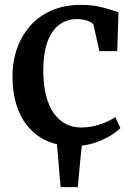

<svg xmlns="http://www.w3.org/2000/svg" viewBox="-20 -590 548 790"><path d="M229.5 180Q226.5 148 224.2 121Q222 94 219.8 64.8Q217.5 35.5 213.5 -3H318Q313.5 35.5 310.8 64.8Q308 94 305.5 121Q303 148 300 180ZM285.5 11Q200 11 143.5 -26.2Q87 -63.5 59.2 -127.8Q31.5 -192 31.5 -272.5Q31 -335.5 49.8 -389.5Q68.5 -443.5 104.5 -484Q140.5 -524.5 193 -547.2Q245.5 -570 313.5 -570Q350.5 -570 380 -564.2Q409.5 -558.5 431.5 -551.2Q453.5 -544 467.5 -540L462.5 -379.5H389L365.5 -484.5Q364 -493 353 -499Q342 -505 326.8 -508.2Q311.5 -511.5 296.5 -511.5Q255.5 -511.5 224.5 -488.8Q193.5 -466 176 -419.8Q158.5 -373.5 158 -302.5Q158 -243 169.2 -198.2Q180.5 -153.5 201.2 -124.2Q222 -95 250.5 -80.2Q279 -65.5 312.5 -65.5Q343 -65.5 369.5 -72Q396 -78.5 417.8 -88.2Q439.5 -98 454.5 -108L475.5 -63Q459.5 -47 430.8 -29.8Q402 -12.5 364.5 -0.8Q327 11 285.5 11Z"/></svg>

Font: Merriweather SemiBold
Style: Regular
Weight: 600
Version: Version 2.100